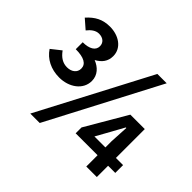

<svg xmlns="http://www.w3.org/2000/svg" viewBox="-165 -995 1251 1251"><g transform="rotate(45 460.5 -370.0)"><path d="M111 -624C132 -651 158 -671 188 -671C225 -671 250 -650 250 -617C250 -578 213 -556 152 -556V-492C228 -492 267 -470 267 -428C267 -390 235 -368 195 -368C156 -368 125 -387 97 -426L30 -373C67 -317 130 -285 206 -285C296 -285 373 -339 373 -420C373 -474 336 -511 289 -529C331 -552 357 -584 357 -633C357 -708 287 -754 206 -754C139 -754 93 -729 48 -679ZM642 -754 239 14H326L728 -754ZM640 -176 694 -273 743 -362H748L741 -232V-176ZM904 -176H838V-442H705L539 -158V-104H741V0H838V-104H904Z"/></g></svg>

Font: Noto Sans Japanese Bold
Style: Bold
Weight: 700
Designer: Ryoko NISHIZUKA (kana & ideographs); Paul D. Hunt (Latin, Greek & Cyrillic); Wenlong ZHANG (bopomofo); Sandoll Communica
Foundry: Adobe Systems Incorporated
Version: Version 1.000;PS 1;hotconv 1.0.78;makeotf.lib2.5.61930